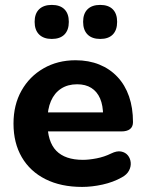

<svg xmlns="http://www.w3.org/2000/svg" viewBox="-20 -744 587 775"><path d="M311.5 10.5Q225.8 10.5 163.6 -20.8Q101.5 -52 68 -109.4Q34.5 -166.8 34.5 -245Q34.5 -321 66.8 -378.2Q99 -435.5 155.8 -468.1Q212.5 -500.8 285 -500.8Q338.2 -500.8 381 -483.4Q423.8 -466 454.2 -433.5Q484.8 -401 500.8 -354.9Q516.8 -308.8 516.8 -251.2Q516.8 -232.5 504.8 -223Q492.8 -213.5 469.5 -213.5H154.2V-290.2H412L396.2 -276.2Q396.2 -318.5 384 -346.5Q371.8 -374.5 348.6 -389.1Q325.5 -403.8 291.2 -403.8Q253.5 -403.8 226.6 -386.2Q199.8 -368.8 185.6 -336.1Q171.5 -303.5 171.5 -257.2V-249.8Q171.5 -172 207.2 -135.4Q243 -98.8 314.5 -98.8Q339 -98.8 370 -104.8Q401 -110.8 428.8 -124.5Q451.8 -135.8 469 -132.4Q486.2 -129 496.1 -116.9Q506 -104.8 507.6 -88.1Q509.2 -71.5 500.6 -55.2Q492 -39 472 -28.2Q437.2 -8.5 394.1 1Q351 10.5 311.5 10.5ZM384.6 -586.8Q351.2 -586.8 333.4 -604.8Q315.5 -622.8 315.5 -655.9Q315.5 -689 333.4 -706.6Q351.2 -724.2 384.4 -724.2Q417.5 -724.2 435.1 -706.6Q452.8 -688.9 452.8 -655.7Q452.8 -622.5 435.2 -604.6Q417.6 -586.8 384.6 -586.8ZM188.9 -586.8Q156.1 -586.8 137.9 -604.8Q119.8 -622.8 119.8 -655.9Q119.8 -689 137.9 -706.6Q156.1 -724.2 188.9 -724.2Q222.3 -724.2 240 -706.6Q257.8 -688.9 257.8 -655.7Q257.8 -622.5 240 -604.6Q222.3 -586.8 188.9 -586.8Z"/></svg>

Font: Nunito ExtraLight
Style: Regular
Weight: 200
Designer: Vernon Adams
Foundry: Vernon Adams
Version: Version 3.602;April 4, 2023;FontCreator 14.0.0.2856 64-bit